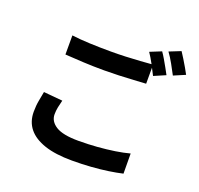

<svg xmlns="http://www.w3.org/2000/svg" viewBox="-153 -1034 1305 1257"><g transform="rotate(20 500.0 -405.5)"><path d="M196 -717Q251 -710 320 -707Q389 -704 468 -704Q518 -704 570 -706Q622 -708 671 -711.5Q720 -715 758 -718V-585Q723 -583 673.5 -580Q624 -577 570.5 -575Q517 -573 469 -573Q391 -573 324 -576.5Q257 -580 196 -584ZM280 -293Q273 -267 268 -242Q263 -217 263 -192Q263 -143 311.5 -112.5Q360 -82 468 -82Q536 -82 599.5 -87Q663 -92 719 -100.5Q775 -109 819 -121L820 19Q777 29 722.5 37Q668 45 605.5 49.5Q543 54 473 54Q358 54 282 28.5Q206 3 167.5 -44.5Q129 -92 129 -161Q129 -204 136 -240.5Q143 -277 148 -305ZM784 -820Q797 -802 811.5 -777Q826 -752 840 -727Q854 -702 864 -683L783 -648Q768 -679 746.5 -719Q725 -759 705 -788ZM903 -865Q916 -846 931 -821Q946 -796 960.5 -771.5Q975 -747 984 -729L904 -695Q888 -726 866 -765.5Q844 -805 823 -833Z"/></g></svg>

Font: Noto Sans SC
Style: Bold
Weight: 700
Designer: Ryoko NISHIZUKA  (kana, bopomofo & ideographs); Paul D. Hunt (Latin, Greek & Cyrillic); Sandoll Communications , Soo-you
Foundry: Adobe
Version: Version 2.004-H2;hotconv 1.0.118;makeotfexe 2.5.65603